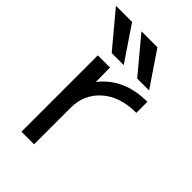

<svg xmlns="http://www.w3.org/2000/svg" viewBox="-254 -846 936 936"><g transform="rotate(45 214.0 -378.0)"><path d="M295.9 -580.1 147.5 -757.8H257.8L377.9 -580.1ZM120.1 -580.1 -28.3 -757.8H83L203.1 -580.1ZM80.1 -524.4H164.1L165 -425.8Q251 -535.2 411.1 -535.2V-459Q298.8 -459 232.9 -400.4Q167 -341.8 167 -250V2H80.1Z"/></g></svg>

Font: Nasu
Style: Regular
Weight: 400
Designer: Ryoko NISHIZUKA (kana &amp; ideographs); Paul D. Hunt (Latin, Greek &amp; Cyrillic); Wenlong ZHANG (bopomofo); Sandoll C
Version: Version 2014.1215